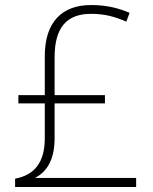

<svg xmlns="http://www.w3.org/2000/svg" viewBox="-20 -743 610 763"><path d="M342 -723C225 -723 158 -654 158 -520V-365H53V-332H158V-193C158 -97 116 -47 40 -33V0H521V-36H119C163 -59 197 -103 197 -194V-332H397V-365H197V-515C197 -634 245 -688 342 -688C398 -688 438 -676 482 -657L495 -692C455 -709 407 -723 342 -723Z"/></svg>

Font: Noto Sans Telugu ExtraLight
Style: Regular
Weight: 200
Designer: Jelle Bosma - Monotype Design Team
Foundry: Monotype Imaging Inc.
Version: Version 2.005